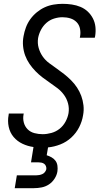

<svg xmlns="http://www.w3.org/2000/svg" viewBox="-20 -763 540 1003"><path d="M57 220 68 153H168Q176 153 184.5 151.5Q193 150 201 146.5Q209 143 214.5 136Q220 129 222 121Q223 113 220 105Q217 97 210.5 92.5Q204 88 196 86.5Q188 85 180 85H142L155 5Q125 1 97.5 -12Q70 -25 51 -47.5Q32 -70 25.5 -100.5Q19 -131 25 -162L26 -170H104L103 -165Q99 -143 104.5 -122.5Q110 -102 124.5 -87.5Q139 -73 160 -67.5Q181 -62 203 -62Q225 -62 248.5 -68.5Q272 -75 291 -90Q310 -105 322 -127Q334 -149 338 -172Q342 -198 335.5 -222.5Q329 -247 314.5 -267Q300 -287 280.5 -302Q261 -317 241 -330.5Q221 -344 201.5 -359Q182 -374 165 -391.5Q148 -409 134 -429.5Q120 -450 111.5 -473Q103 -496 100.5 -522Q98 -548 103 -574Q107 -597 115.5 -620Q124 -643 138.5 -663Q153 -683 172.5 -699Q192 -715 214 -725Q236 -735 260 -739Q284 -743 307 -743Q331 -743 355 -739.5Q379 -736 400.5 -727Q422 -718 438.5 -702.5Q455 -687 465.5 -666.5Q476 -646 478.5 -622.5Q481 -599 477 -574L475 -566H397L398 -571Q402 -592 398 -612.5Q394 -633 380.5 -647Q367 -661 347.5 -667Q328 -673 306 -673Q285 -673 262.5 -666Q240 -659 222.5 -643.5Q205 -628 194 -607Q183 -586 179 -564Q175 -537 182 -512.5Q189 -488 203 -468Q217 -448 236.5 -433.5Q256 -419 276 -405Q296 -391 315 -376Q334 -361 351.5 -343.5Q369 -326 382.5 -305.5Q396 -285 404.5 -262Q413 -239 416 -213Q419 -187 414 -161Q409 -129 393.5 -98.5Q378 -68 352.5 -44.5Q327 -21 295 -8.5Q263 4 231 7L224 48Q237 52 249.5 59Q262 66 270 77Q278 88 280 102.5Q282 117 280 132Q277 152 265 170.5Q253 189 235.5 200.5Q218 212 197.5 216Q177 220 157 220Z"/></svg>

Font: Iosevka Curly
Style: Italic
Weight: 400
Italic angle: -9°
Monospace: yes
Designer: Belleve Invis
Foundry: Belleve Invis
Version: Version 22.1.2; ttfautohint (v1.8.4)